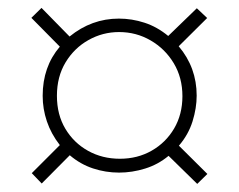

<svg xmlns="http://www.w3.org/2000/svg" viewBox="-20 -593 599 481"><path d="M86.9 -353Q86.9 -425.8 129.9 -476.1L58.6 -548.3L84 -573.2L154.3 -501.5Q209.5 -546.4 277.8 -546.4Q310.5 -546.4 342 -536.1Q373.5 -525.9 401.4 -502.9L473.1 -572.3L499 -547.9L427.7 -477.1Q472.7 -423.8 472.7 -353.5Q472.7 -322.3 462.4 -289.1Q452.1 -255.9 428.2 -228L499.5 -157.2L474.1 -132.3L402.3 -202.6Q376 -180.7 343.5 -170.7Q311 -160.6 278.3 -160.6Q244.6 -160.6 212.9 -171.1Q181.2 -181.6 154.8 -204.1L84.5 -133.3L59.6 -159.2L129.9 -229.5Q107.9 -257.8 97.4 -289.1Q86.9 -320.3 86.9 -353ZM122.6 -353Q122.6 -305.7 143.8 -270.3Q165 -234.9 200.7 -215.1Q236.3 -195.3 280.3 -195.3Q324.7 -195.3 360.1 -215.6Q395.5 -235.8 416.3 -271.2Q437 -306.6 437 -352.1Q437 -398.4 415.3 -434.6Q393.6 -470.7 357.4 -491.7Q321.3 -512.7 278.3 -512.7Q237.3 -512.7 201.7 -492.7Q166 -472.7 144.3 -436.8Q122.6 -400.9 122.6 -353Z"/></svg>

Font: Open Sans Condensed Light
Style: Regular
Weight: 300
Width: 3
Designer: Monotype Design Team
Foundry: Monotype Imaging Inc.
Version: Version 3.003; ttfautohint (v1.8.4)